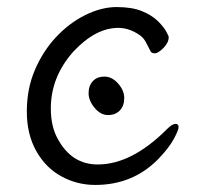

<svg xmlns="http://www.w3.org/2000/svg" viewBox="-20 -506 570 544"><path d="M332 -228Q332 -206 319.5 -193Q307 -180 286 -180Q265 -180 248 -200.5Q231 -221 231 -242Q231 -263 243 -276Q255 -289 276 -289Q297 -289 314.5 -269.5Q332 -250 332 -228ZM429 -56Q357 18 250 18Q198 18 153.5 -6.5Q109 -31 82.5 -78.5Q56 -126 56 -190Q56 -254 78.5 -307Q101 -360 138 -400Q175 -440 221 -463Q267 -486 310.5 -486Q354 -486 382 -474.5Q410 -463 426.5 -447Q443 -431 450.5 -417.5Q458 -404 458 -401Q458 -385 443 -370Q428 -355 419 -355Q410 -355 407 -360Q400 -374 393 -387Q386 -400 375 -407Q346 -427 315 -427Q251 -427 188 -360Q124 -288 124 -199Q124 -147 144 -112Q183 -40 257 -40Q353 -40 453 -140Q468 -155 477 -155Q486 -155 486 -146Q486 -137 472 -111.5Q458 -86 429 -56Z"/></svg>

Font: Fusion Kai T
Style: Regular
Weight: 400
Designer: Fontworks Inc.
Version: Version 24.134;May 13, 2024